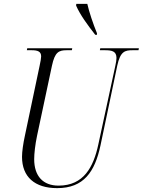

<svg xmlns="http://www.w3.org/2000/svg" viewBox="-20 -964 739 994"><path d="M473 -784H482V-792C462 -841 441 -903 432 -944H375L374 -935C395 -887 433 -835 473 -784ZM276 10C414 10 471 -75 500 -210L587 -624C603 -698 626 -704 667 -704H697L699 -714H499L497 -704H523C559 -704 583 -699 583 -664C583 -654 581 -641 577 -623L489 -216C464 -100 414 -3 283 -3C203 -3 157 -52 157 -140C157 -168 162 -215 172 -262L249 -624C264 -694 284 -704 325 -704H352L354 -714H121L119 -704H144C176 -704 193 -697 193 -672C193 -663 190 -646 185 -623L109 -262C100 -221 94 -179 94 -152C94 -49 159 10 276 10Z"/></svg>

Font: Noto Serif Display Condensed Light
Style: Italic
Weight: 300
Width: 3
Italic angle: -12°
Designer: Monotype Design Team
Foundry: Monotype Imaging Inc.
Version: Version 2.009